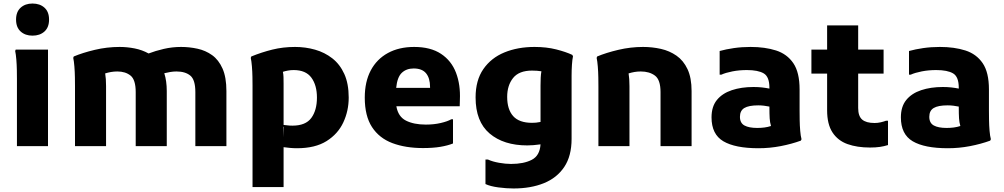

<svg xmlns="http://www.w3.org/2000/svg" viewBox="-20 -828 5692 1088"><path d="M164 -626Q123 -626 97 -649.5Q71 -673 71 -717Q71 -761 97 -784.5Q123 -808 164 -808Q206 -808 232 -784.5Q258 -761 258 -717Q258 -673 232 -649.5Q206 -626 164 -626ZM76 0V-380Q76 -400 75.5 -430.5Q75 -461 72.5 -491Q70 -521 66 -539L69 -547H252V0Z M405 0V-338Q405 -358 404.5 -389.5Q404 -421 401.5 -451.5Q399 -482 395 -500L398 -508Q448 -529 517 -545.5Q586 -562 658 -562Q701 -562 743.5 -553.5Q786 -545 822 -525Q861 -540 908.5 -551Q956 -562 1006 -562Q1053 -562 1099 -552Q1145 -542 1182 -515.5Q1219 -489 1241 -439.5Q1263 -390 1263 -312V0H1087V-306Q1087 -376 1058.5 -399.5Q1030 -423 980 -423Q962 -423 944.5 -420Q927 -417 911 -413Q925 -369 925 -312V0H749V-306Q749 -376 720 -399.5Q691 -423 645 -423Q626 -423 609 -420Q592 -417 576 -412Q581 -383 581 -340V0Z M1411 232V-342Q1411 -362 1410.5 -392Q1410 -422 1407.5 -452Q1405 -482 1401 -500L1404 -508Q1463 -532 1523.5 -547Q1584 -562 1652 -562Q1711 -562 1765.5 -546.5Q1820 -531 1863 -497.5Q1906 -464 1931 -409Q1956 -354 1956 -275Q1956 -200 1925.5 -134.5Q1895 -69 1830.5 -28.5Q1766 12 1663 12Q1642 12 1622 10Q1602 8 1587 6V232ZM1587 -354V-120Q1593 -120 1606 -118Q1619 -116 1637 -116Q1712 -116 1744 -159.5Q1776 -203 1776 -275Q1776 -345 1744.5 -388Q1713 -431 1644 -431Q1627 -431 1611 -428Q1595 -425 1583 -421Q1586 -408 1586.5 -391.5Q1587 -375 1587 -354ZM1587 -50 1589 -109 1587 -110Z M2377 11Q2278 11 2203.5 -17Q2129 -45 2088 -108Q2047 -171 2047 -275Q2047 -365 2081 -429Q2115 -493 2178 -527.5Q2241 -562 2327 -562Q2420 -562 2479 -523Q2538 -484 2564 -416Q2590 -348 2586 -262L2585 -226H2226Q2236 -167 2280.5 -144.5Q2325 -122 2393 -122Q2439 -122 2477.5 -131Q2516 -140 2537 -152H2547V-15Q2517 -3 2475.5 4Q2434 11 2377 11ZM2324 -440Q2283 -440 2257 -415.5Q2231 -391 2225 -330H2417V-335Q2417 -385 2394.5 -412.5Q2372 -440 2324 -440Z M2890 240Q2850 240 2804.5 234Q2759 228 2731 215V76H2745Q2771 88 2808 94.5Q2845 101 2876 101Q2948 101 2993.5 77.5Q3039 54 3043 -10Q3021 -7 3003 -5.5Q2985 -4 2968 -4Q2834 -4 2754.5 -71.5Q2675 -139 2675 -276Q2675 -373 2719 -436.5Q2763 -500 2838.5 -531Q2914 -562 3009 -562Q3077 -562 3132 -548Q3187 -534 3223 -517L3227 -509Q3223 -491 3221 -461Q3219 -431 3219 -400Q3219 -369 3219 -348V-41Q3219 56 3177.5 118Q3136 180 3062 210Q2988 240 2890 240ZM2854 -279Q2854 -208 2888 -170Q2922 -132 2995 -132Q3006 -132 3017.5 -133Q3029 -134 3043 -137V-344Q3043 -367 3044 -387.5Q3045 -408 3048 -424Q3037 -426 3023 -427Q3009 -428 2995 -428Q2921 -428 2887.5 -386Q2854 -344 2854 -279Z M3371 0V-338Q3371 -358 3370.5 -389.5Q3370 -421 3367.5 -451.5Q3365 -482 3361 -500L3364 -508Q3414 -529 3483.5 -545.5Q3553 -562 3624 -562Q3676 -562 3725 -551Q3774 -540 3813.5 -512.5Q3853 -485 3876 -436Q3899 -387 3899 -312V0H3723V-306Q3723 -376 3691.5 -399.5Q3660 -423 3611 -423Q3592 -423 3575 -420Q3558 -417 3542 -412Q3547 -383 3547 -340V0Z M4278 12Q4146 12 4079 -27.5Q4012 -67 4012 -163Q4012 -224 4042.5 -261.5Q4073 -299 4127 -317Q4181 -335 4250 -335Q4276 -335 4298 -332.5Q4320 -330 4340 -326V-331Q4340 -393 4308 -412Q4276 -431 4212 -431Q4169 -431 4130.5 -423.5Q4092 -416 4068 -405H4058V-539Q4094 -549 4138.5 -555.5Q4183 -562 4233 -562Q4315 -562 4377.5 -542Q4440 -522 4475.5 -470Q4511 -418 4511 -321V-200Q4511 -179 4511.5 -148Q4512 -117 4514.5 -87Q4517 -57 4522 -39L4518 -31Q4466 -12 4404 0Q4342 12 4278 12ZM4173 -166Q4173 -131 4198.5 -117Q4224 -103 4271 -103Q4292 -103 4311.5 -105.5Q4331 -108 4349 -114Q4343 -134 4341.5 -157.5Q4340 -181 4340 -224Q4326 -227 4309.5 -229Q4293 -231 4277 -231Q4223 -231 4198 -216Q4173 -201 4173 -166Z M4910 8Q4837 8 4782.5 -11.5Q4728 -31 4697.5 -77.5Q4667 -124 4667 -203V-411H4578V-547H4667V-684H4843V-547H4987V-411H4843V-216Q4843 -170 4865.5 -150.5Q4888 -131 4936 -131Q4954 -131 4971 -135Q4988 -139 5001 -144H5012V-6Q4990 1 4966 4.5Q4942 8 4910 8Z M5351 12Q5219 12 5152 -27.5Q5085 -67 5085 -163Q5085 -224 5115.5 -261.5Q5146 -299 5200 -317Q5254 -335 5323 -335Q5349 -335 5371 -332.5Q5393 -330 5413 -326V-331Q5413 -393 5381 -412Q5349 -431 5285 -431Q5242 -431 5203.5 -423.5Q5165 -416 5141 -405H5131V-539Q5167 -549 5211.5 -555.5Q5256 -562 5306 -562Q5388 -562 5450.5 -542Q5513 -522 5548.5 -470Q5584 -418 5584 -321V-200Q5584 -179 5584.5 -148Q5585 -117 5587.5 -87Q5590 -57 5595 -39L5591 -31Q5539 -12 5477 0Q5415 12 5351 12ZM5246 -166Q5246 -131 5271.5 -117Q5297 -103 5344 -103Q5365 -103 5384.5 -105.5Q5404 -108 5422 -114Q5416 -134 5414.5 -157.5Q5413 -181 5413 -224Q5399 -227 5382.5 -229Q5366 -231 5350 -231Q5296 -231 5271 -216Q5246 -201 5246 -166Z"/></svg>

Font: Kufam
Style: Bold
Weight: 700
Designer: Wael Morcos, Artur Schmal
Foundry: Original Type
Version: Version 1.300; ttfautohint (v1.8.3)